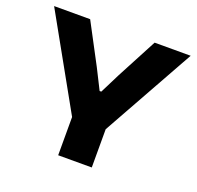

<svg xmlns="http://www.w3.org/2000/svg" viewBox="-114 -762 909 884"><g transform="rotate(20 340.0 -319.5)"><path d="M269.2 -167.6 5.7 -639H182.3L286.2 -442.8L336.4 -343.1H344.5L394.3 -442.3L498.2 -639H674.8L411.7 -167.6ZM258.2 0V-312.5H422.8V0Z"/></g></svg>

Font: Anek Gurmukhi Medium SemiExpanded
Style: Regular
Weight: 500
Width: 6
Version: Version 1.003